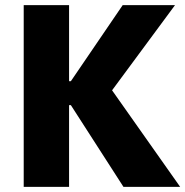

<svg xmlns="http://www.w3.org/2000/svg" viewBox="-20 -725 719 745"><path d="M72 0V-705H248V-410H255L456 -705H659L376 -322L392 -407L679 0H459L255 -317H248V0Z"/></svg>

Font: Nunito Sans 7pt Condensed Black
Style: Regular
Weight: 900
Width: 3
Designer: Vernon Adams
Foundry: Vernon Adams
Version: Version 3.101;gftools[0.9.27]